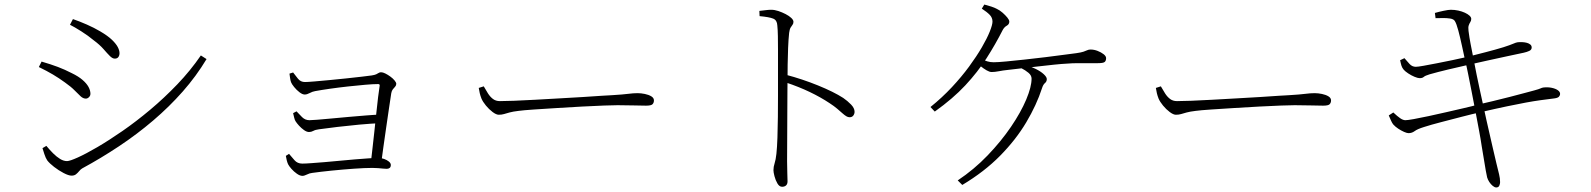

<svg xmlns="http://www.w3.org/2000/svg" viewBox="-20 -788 7000 845"><path d="M288 -679 301 -704Q330 -694 362 -680Q394 -666 421 -650Q455 -630 473 -612.5Q491 -595 498.5 -580.5Q506 -566 506 -554Q506 -544 501 -537Q496 -530 485 -530Q475 -530 463.5 -541.5Q452 -553 435.5 -572Q419 -591 392 -611Q368 -631 338 -650Q308 -669 288 -679ZM864 -544 889 -528Q844 -453 784.5 -385.5Q725 -318 654 -257.5Q583 -197 504 -144.5Q425 -92 342 -47Q335 -43 328.5 -35Q322 -27 314.5 -21Q307 -15 295 -15Q282 -15 260 -26.5Q238 -38 218 -53.5Q198 -69 188 -82Q181 -92 175 -110.5Q169 -129 167 -136L184 -146Q199 -128 214 -113Q229 -98 244.5 -88.5Q260 -79 275 -79Q287 -79 322.5 -95Q358 -111 408.5 -140.5Q459 -170 519 -211.5Q579 -253 641 -305Q703 -357 760.5 -417Q818 -477 864 -544ZM151 -493 163 -517Q204 -505 234.5 -493.5Q265 -482 296 -466Q325 -452 343 -436.5Q361 -421 369.5 -405.5Q378 -390 378 -375Q378 -369 375 -364.5Q372 -360 367.5 -357Q363 -354 358 -354Q346 -354 335 -364Q324 -374 308.5 -390Q293 -406 266 -425Q240 -444 213 -460Q186 -476 151 -493Z M1270 -469Q1280 -456 1291.5 -441.5Q1303 -427 1322 -427Q1334 -427 1363 -429.5Q1392 -432 1429.5 -435.5Q1467 -439 1504.5 -443Q1542 -447 1572 -450.5Q1602 -454 1616 -456Q1629 -458 1635.5 -461Q1642 -464 1646.5 -467Q1651 -470 1657 -470Q1665 -470 1676 -464.5Q1687 -459 1698 -451Q1709 -443 1716.5 -434Q1724 -425 1724 -419Q1724 -412 1719 -406.5Q1714 -401 1709 -395Q1704 -389 1702 -378Q1698 -352 1692 -311.5Q1686 -271 1679.5 -226Q1673 -181 1667 -138.5Q1661 -96 1657 -65L1612 -71Q1615 -96 1619 -132Q1623 -168 1627.5 -208.5Q1632 -249 1636 -288.5Q1640 -328 1644 -360.5Q1648 -393 1651 -411Q1652 -418 1644 -418Q1623 -418 1588 -415Q1553 -412 1512 -407.5Q1471 -403 1432.5 -397.5Q1394 -392 1367 -387Q1355 -385 1343 -378.5Q1331 -372 1321 -372Q1311 -372 1298 -382Q1285 -392 1274.5 -405Q1264 -418 1261 -426Q1258 -434 1256.5 -445.5Q1255 -457 1254 -464ZM1285 -298Q1296 -286 1309.5 -272.5Q1323 -259 1342 -259Q1350 -259 1376 -261Q1402 -263 1438.5 -266.5Q1475 -270 1515 -273.5Q1555 -277 1592.5 -280Q1630 -283 1657 -284L1654 -246Q1610 -244 1561 -239.5Q1512 -235 1466 -229.5Q1420 -224 1384 -219Q1368 -217 1359 -212Q1350 -207 1340 -207Q1330 -207 1318 -215.5Q1306 -224 1296 -235Q1286 -246 1281 -254Q1277 -260 1274.5 -271Q1272 -282 1270 -290ZM1252 -111Q1263 -98 1276 -83Q1289 -68 1310 -68Q1325 -68 1351 -70Q1377 -72 1409 -74.5Q1441 -77 1475 -80.5Q1509 -84 1541.5 -86.5Q1574 -89 1601 -91Q1628 -93 1644 -93Q1658 -93 1670.5 -88.5Q1683 -84 1691.5 -77Q1700 -70 1700 -62Q1700 -53 1695 -49Q1690 -45 1682 -45Q1676 -45 1666 -46Q1656 -47 1644 -48Q1632 -49 1619 -49Q1586 -49 1537 -45.5Q1488 -42 1438.5 -37Q1389 -32 1354 -27Q1343 -26 1331 -20Q1319 -14 1311 -14Q1300 -14 1286.5 -23.5Q1273 -33 1262.5 -45Q1252 -57 1248 -65Q1245 -71 1242 -82.5Q1239 -94 1238 -102Z M2109 -408Q2118 -392 2127.5 -377Q2137 -362 2149.5 -352.5Q2162 -343 2180 -343Q2201 -343 2242 -344.5Q2283 -346 2335 -349Q2387 -352 2441.5 -355Q2496 -358 2545 -361Q2594 -364 2628 -366.5Q2662 -369 2672 -369Q2722 -372 2744.5 -375Q2767 -378 2786 -378Q2801 -378 2818 -374.5Q2835 -371 2846.5 -364Q2858 -357 2858 -346Q2858 -336 2852 -329.5Q2846 -323 2823 -323Q2798 -323 2769.5 -324Q2741 -325 2698 -325Q2681 -325 2638.5 -323.5Q2596 -322 2541 -319Q2486 -316 2430.5 -312.5Q2375 -309 2329.5 -306Q2284 -303 2262 -300Q2237 -297 2222.5 -293Q2208 -289 2198 -286Q2188 -283 2175 -283Q2164 -283 2148 -295Q2132 -307 2118.5 -323.5Q2105 -340 2099 -354Q2094 -367 2091.5 -377.5Q2089 -388 2087 -401Z M3322 -740Q3340 -742 3352 -743.5Q3364 -745 3374 -745Q3389 -745 3405.5 -739.5Q3422 -734 3437.5 -726Q3453 -718 3462.5 -709Q3472 -700 3472 -692Q3472 -684 3468 -679Q3464 -674 3459.5 -666.5Q3455 -659 3453 -643Q3450 -615 3448.5 -577.5Q3447 -540 3446.5 -504Q3446 -468 3446 -442Q3446 -429 3445.5 -388.5Q3445 -348 3445 -293.5Q3445 -239 3444.5 -182Q3444 -125 3444 -78Q3444 -47 3445 -25.5Q3446 -4 3446 10Q3446 22 3439.5 28Q3433 34 3422 34Q3410 34 3401.5 19.5Q3393 5 3388.5 -12.5Q3384 -30 3384 -39Q3384 -54 3389 -69Q3394 -84 3397 -111Q3400 -139 3401.5 -182Q3403 -225 3403.5 -273.5Q3404 -322 3404 -367Q3404 -412 3404 -443Q3404 -473 3404 -505.5Q3404 -538 3404 -569.5Q3404 -601 3403.5 -629Q3403 -657 3401 -676Q3400 -699 3383 -706Q3366 -713 3323 -717ZM3439 -459Q3511 -440 3580 -412Q3649 -384 3691 -357Q3710 -344 3725.5 -328Q3741 -312 3741 -296Q3741 -287 3735.5 -279.5Q3730 -272 3719 -272Q3712 -272 3704.5 -276.5Q3697 -281 3687.5 -289.5Q3678 -298 3664.5 -309.5Q3651 -321 3631 -334Q3592 -360 3544 -383Q3496 -406 3439 -425Z M4075 -317Q4126 -358 4169 -404Q4212 -450 4245 -495Q4278 -540 4301 -579.5Q4324 -619 4336 -649Q4348 -679 4348 -693Q4348 -710 4336 -722.5Q4324 -735 4301 -750L4312 -768Q4328 -764 4343 -759Q4358 -754 4367 -749Q4380 -743 4392.5 -732Q4405 -721 4413.5 -710.5Q4422 -700 4422 -693Q4422 -681 4411 -675Q4400 -669 4393 -656Q4361 -593 4322 -532Q4283 -471 4228.5 -412.5Q4174 -354 4094 -297ZM4287 -533Q4312 -522 4325 -518Q4338 -514 4353 -514Q4371 -514 4408 -517.5Q4445 -521 4491 -526Q4537 -531 4582 -536.5Q4627 -542 4663.5 -547Q4700 -552 4717 -554Q4738 -557 4748.5 -560.5Q4759 -564 4765 -567Q4771 -570 4780 -570Q4795 -570 4810.5 -564Q4826 -558 4837 -549.5Q4848 -541 4848 -532Q4848 -521 4842 -515.5Q4836 -510 4812 -510Q4799 -510 4775.5 -510Q4752 -510 4725.5 -510Q4699 -510 4676 -508Q4654 -507 4620 -503.5Q4586 -500 4547.5 -495.5Q4509 -491 4473.5 -487Q4438 -483 4413 -480Q4394 -478 4376 -474.5Q4358 -471 4344 -471Q4335 -471 4322 -478.5Q4309 -486 4296 -496.5Q4283 -507 4273 -516ZM4215 26 4195 6Q4267 -42 4326.5 -104Q4386 -166 4429.5 -230Q4473 -294 4496.5 -350Q4520 -406 4520 -442Q4520 -456 4506.5 -467.5Q4493 -479 4473 -489L4487 -501Q4515 -496 4537.5 -485Q4560 -474 4573.5 -461.5Q4587 -449 4587 -440Q4587 -429 4579 -422.5Q4571 -416 4566 -400Q4542 -326 4496.5 -249.5Q4451 -173 4381.5 -102.5Q4312 -32 4215 26Z M5089 -408Q5098 -392 5107.5 -377Q5117 -362 5129.5 -352.5Q5142 -343 5160 -343Q5181 -343 5222 -344.5Q5263 -346 5315 -349Q5367 -352 5421.5 -355Q5476 -358 5525 -361Q5574 -364 5608 -366.5Q5642 -369 5652 -369Q5702 -372 5724.5 -375Q5747 -378 5766 -378Q5781 -378 5798 -374.5Q5815 -371 5826.5 -364Q5838 -357 5838 -346Q5838 -336 5832 -329.5Q5826 -323 5803 -323Q5778 -323 5749.5 -324Q5721 -325 5678 -325Q5661 -325 5618.5 -323.5Q5576 -322 5521 -319Q5466 -316 5410.5 -312.5Q5355 -309 5309.5 -306Q5264 -303 5242 -300Q5217 -297 5202.5 -293Q5188 -289 5178 -286Q5168 -283 5155 -283Q5144 -283 5128 -295Q5112 -307 5098.5 -323.5Q5085 -340 5079 -354Q5074 -367 5071.5 -377.5Q5069 -388 5067 -401Z M6295 -731Q6312 -736 6333.5 -740.5Q6355 -745 6365 -745Q6382 -745 6398 -741.5Q6414 -738 6427 -732Q6440 -726 6447.5 -719Q6455 -712 6455 -705Q6455 -697 6451 -691Q6447 -685 6444 -676.5Q6441 -668 6443 -652Q6447 -621 6452 -595.5Q6457 -570 6466 -524Q6478 -460 6493 -391.5Q6508 -323 6522 -259Q6536 -195 6548 -145Q6560 -95 6566 -68Q6573 -39 6577.5 -21Q6582 -3 6582 14Q6582 21 6578.5 29Q6575 37 6565 37Q6558 37 6549.5 30Q6541 23 6534.5 13Q6528 3 6525 -7Q6523 -15 6519 -37Q6515 -59 6510.5 -88Q6506 -117 6501 -145Q6497 -173 6489.5 -213Q6482 -253 6473.5 -298Q6465 -343 6456.5 -386Q6448 -429 6441 -464Q6434 -499 6429 -518Q6422 -550 6414 -587Q6406 -624 6398 -654Q6390 -684 6383 -695Q6378 -704 6362 -706.5Q6346 -709 6328.5 -708.5Q6311 -708 6298 -708ZM6142 -523 6161 -532Q6172 -519 6183.5 -506.5Q6195 -494 6211 -494Q6220 -494 6245 -498.5Q6270 -503 6303.5 -509.5Q6337 -516 6373 -523.5Q6409 -531 6439 -538Q6478 -548 6519 -558.5Q6560 -569 6596 -580Q6627 -590 6639.5 -595.5Q6652 -601 6659 -602Q6669 -603 6680 -602.5Q6691 -602 6700 -599.5Q6709 -597 6715 -592Q6721 -587 6721 -579Q6721 -569 6710.5 -564Q6700 -559 6686 -556Q6656 -550 6611 -540Q6566 -530 6521.5 -520.5Q6477 -511 6448 -504Q6399 -493 6353 -482Q6307 -471 6272 -461Q6252 -455 6246 -449.5Q6240 -444 6228 -444Q6220 -444 6205.5 -450Q6191 -456 6177.5 -465Q6164 -474 6158 -481Q6151 -489 6148 -498.5Q6145 -508 6142 -523ZM6092 -280 6112 -293Q6130 -276 6142.5 -267.5Q6155 -259 6165 -259Q6175 -259 6202.5 -264Q6230 -269 6267.5 -277Q6305 -285 6346 -294.5Q6387 -304 6424 -312.5Q6461 -321 6486 -328Q6513 -334 6550 -343Q6587 -352 6624.5 -361.5Q6662 -371 6691 -379Q6720 -387 6732 -390Q6754 -396 6760 -399Q6766 -402 6773 -403Q6793 -405 6809.5 -401.5Q6826 -398 6836 -391Q6846 -384 6846 -375Q6846 -368 6841 -362.5Q6836 -357 6821 -355Q6789 -351 6759.5 -347Q6730 -343 6695 -336.5Q6660 -330 6612 -320Q6564 -310 6495 -294Q6459 -286 6413 -274Q6367 -262 6322.5 -250.5Q6278 -239 6247 -229Q6218 -220 6206 -211Q6194 -202 6179 -202Q6172 -202 6159.5 -207.5Q6147 -213 6134 -221.5Q6121 -230 6112 -240Q6107 -246 6102.5 -256Q6098 -266 6092 -280Z"/></svg>

Font: Noto Serif KR
Style: Regular
Weight: 200
Designer: Ryoko NISHIZUKA 西塚涼子 (kana & ideographs); Frank Grießhammer (Latin, Greek & Cyrillic); Wenlong ZHANG 张文龙 (bopomofo); San
Foundry: Adobe
Version: Version 2.001;hotconv 1.1.0;makeotfexe 2.6.0